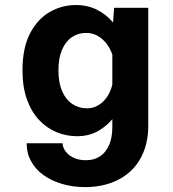

<svg xmlns="http://www.w3.org/2000/svg" viewBox="-20 -531 690 764"><path d="M319 213.5Q270 213.5 227.5 201Q185 188.5 153.2 165.8Q121.5 143 103.8 110.8Q86 78.5 86 39H229Q229 49.5 234.8 61.2Q240.5 73 252 83.2Q263.5 93.5 281 100Q298.5 106.5 322.5 106.5Q354.5 106.5 377.8 91.2Q401 76 414 46.5Q427 17 427 -26.5V-399L434 -500H570V-30.5Q570 18 557.2 57.2Q544.5 96.5 521.8 125.8Q499 155 467.8 174.5Q436.5 194 398.8 203.8Q361 213.5 319 213.5ZM286.5 11Q244.5 11 205.8 -4.8Q167 -20.5 136.2 -52.8Q105.5 -85 87.5 -134.5Q69.5 -184 69.5 -251Q69.5 -340.5 99.5 -398Q129.5 -455.5 177.8 -483.2Q226 -511 281.5 -511Q329.5 -511 366.8 -491.8Q404 -472.5 429.2 -442.2Q454.5 -412 467.8 -378Q481 -344 481 -314L432.5 -295.5Q428 -315 418.5 -333.8Q409 -352.5 395 -367.5Q381 -382.5 363 -391.2Q345 -400 322.5 -400Q290.5 -400 265.8 -383Q241 -366 226.8 -333Q212.5 -300 212.5 -251Q212.5 -202 227.2 -168.2Q242 -134.5 267.8 -117.2Q293.5 -100 326 -100Q348 -100 366.2 -109.5Q384.5 -119 398.2 -135.2Q412 -151.5 420.2 -172.8Q428.5 -194 430 -216.5L482.5 -198.5Q482.5 -168 470 -132Q457.5 -96 432.5 -63.5Q407.5 -31 371 -10Q334.5 11 286.5 11Z"/></svg>

Font: Trispace Thin SemiBold
Style: Regular
Weight: 600
Version: Version 1.210